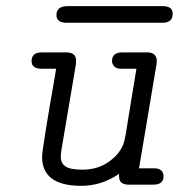

<svg xmlns="http://www.w3.org/2000/svg" viewBox="-20 -602 583 626"><path d="M83 -402.8Q83 -430.7 115.2 -431.2H195.8Q228 -431.2 228 -404.8Q228 -395 227.1 -390.1L180.2 -112.8Q178.2 -98.6 178.2 -90.8Q178.2 -69.8 193.6 -59.3Q209 -48.8 249 -48.8Q296.9 -48.8 332.5 -73Q368.2 -97.2 381.8 -130.9Q385.7 -140.6 390.4 -167.2Q395 -193.8 405 -257.3Q415 -320.8 424.8 -377.9H374Q358.9 -377.9 352.1 -386Q345.2 -394 345.2 -402.8Q345.2 -430.7 377.9 -431.2H460Q490.7 -431.2 491.2 -402.8Q491.2 -400.9 490.7 -397Q490.2 -393.1 490.2 -392.1L439 -86.9L433.1 -53.2H482.9Q512.7 -53.2 513.2 -26.9Q513.2 0 480 0H397Q368.2 -1 368.2 -26.9V-35.2Q311 3.9 245.1 3.9Q117.2 3.9 117.2 -90.8Q117.2 -103 128.7 -174.6Q140.1 -246.1 151.9 -312L163.1 -377.9H112.8Q83 -378.9 83 -402.8ZM164.1 -552.7Q164.1 -581.5 199.2 -582H510.3Q543.5 -582 543 -557.1Q543 -528.3 511.2 -527.8H195.3Q164.1 -528.8 164.1 -552.7Z"/></svg>

Font: CMU Typewriter Text
Style: LightOblique
Weight: 200
Italic angle: -9.46001°
Version: Version 0.7.0